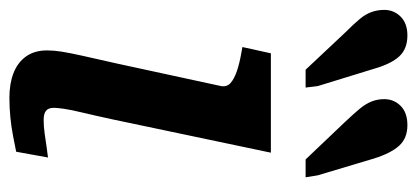

<svg xmlns="http://www.w3.org/2000/svg" viewBox="-272 -608 865 398"><g transform="rotate(90 160.0 -408.5)"><path d="M163 4Q134 4 112 -4.5Q90 -13 77.5 -30.5Q65 -48 65 -74Q65 -88 67.5 -104Q70 -120 76 -147Q82 -174 92 -218L139 -435Q141 -447 132.5 -454.5Q124 -462 108 -467.5Q92 -473 69 -477L58 -479L71 -538H277L208 -210Q200 -173 194 -148Q188 -123 186 -109Q184 -95 184 -88Q184 -77 190 -72Q196 -67 209 -67Q223 -67 237 -69Q251 -71 264.5 -73Q278 -75 287 -76L275 -10Q260 -7 242 -3.5Q224 0 204 2Q184 4 163 4ZM289 -752 324 -635 328 -610H291L213 -692Q197 -709 186.5 -721.5Q176 -734 171 -746.5Q166 -759 166 -773Q166 -793 180 -807Q194 -821 220 -821Q247 -821 262.5 -804Q278 -787 289 -752ZM103 -752 139 -635 142 -610H105L28 -692Q11 -709 0.5 -721.5Q-10 -734 -14.5 -746.5Q-19 -759 -19 -773Q-19 -793 -5 -807Q9 -821 34 -821Q62 -821 77.5 -804Q93 -787 103 -752Z"/></g></svg>

Font: Roboto Serif Medium
Style: Italic
Weight: 500
Italic angle: -10°
Designer: Greg Gazdowicz
Foundry: Commercial Type
Version: Version 1.008